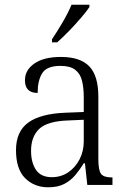

<svg xmlns="http://www.w3.org/2000/svg" viewBox="-20 -786 541 816"><path d="M185 10Q126 10 87 -28.5Q48 -67 48 -148Q48 -227 100 -265Q152 -303 259 -307L336 -310V-372Q336 -413 328.5 -443Q321 -473 299.5 -489.5Q278 -506 237 -506Q179 -506 159.5 -475Q140 -444 140 -391Q86 -391 86 -445Q86 -488 126 -516Q166 -544 239 -544Q321 -544 359.5 -504Q398 -464 398 -375V-111Q398 -62 409.5 -47Q421 -32 454 -32H458V0H351L341 -92H336Q320 -66 300.5 -42.5Q281 -19 253.5 -4.5Q226 10 185 10ZM200 -33Q240 -33 270.5 -54Q301 -75 318.5 -109.5Q336 -144 336 -185V-277L269 -274Q181 -271 146.5 -238Q112 -205 112 -145Q112 -95 133 -64Q154 -33 200 -33ZM201 -619Q223 -652 246.5 -692Q270 -732 284 -766H360V-756Q349 -739 325 -711Q301 -683 273.5 -654.5Q246 -626 223 -606H201Z"/></svg>

Font: Noto Serif Hebrew SemiCondensed Light
Style: Regular
Weight: 300
Width: 4
Designer: Monotype Design Team
Foundry: Monotype Imaging Inc.
Version: Version 2.004; ttfautohint (v1.8.4.7-5d5b)